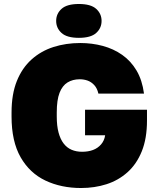

<svg xmlns="http://www.w3.org/2000/svg" viewBox="-20 -930 793 964"><path d="M387 14Q287 14 208 -23.5Q129 -61 83.5 -140.5Q38 -220 38 -345V-365Q38 -457 64.5 -523Q91 -589 138.5 -631.5Q186 -674 248.5 -694Q311 -714 383 -714Q442 -714 496 -699.5Q550 -685 593.5 -654.5Q637 -624 665.5 -576Q694 -528 703 -460H474Q468 -487 453 -503Q438 -519 419.5 -525.5Q401 -532 380 -532Q345 -532 319 -516Q293 -500 279 -464Q265 -428 265 -365V-345Q265 -298 274 -264.5Q283 -231 299.5 -209.5Q316 -188 339.5 -178Q363 -168 392 -168Q423 -168 447 -177Q471 -186 487.5 -205Q504 -224 508 -251H407V-379H718V-325Q718 -235 692 -170.5Q666 -106 620 -65Q574 -24 514.5 -5Q455 14 387 14ZM376 -740Q316 -740 289 -764.5Q262 -789 262 -825Q262 -861 289 -885.5Q316 -910 376 -910Q436 -910 463 -885.5Q490 -861 490 -825Q490 -789 463 -764.5Q436 -740 376 -740Z"/></svg>

Font: Golos Text ExtraBold
Style: Regular
Weight: 800
Designer: A.Korolkova, Vitaly Kuzmin
Foundry: ParaType Ltd
Version: Version 2.004